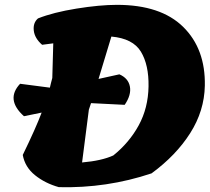

<svg xmlns="http://www.w3.org/2000/svg" viewBox="-20 -773 866 793"><path d="M463 -753Q644 -753 736.5 -662Q829 -571 826 -419Q824 -315 765.5 -223Q707 -131 606 -57Q421 5 223 0Q166 -16 124.5 -49.5Q83 -83 74 -133Q128 -244 152 -308L79 -293Q2 -362 63 -427L186 -411Q187 -417 190.5 -430Q194 -443 196 -451L200 -594L154 -588Q123 -615 119.5 -647Q116 -679 137 -697Q200 -722 296 -737.5Q392 -753 463 -753ZM347 -320 319 -102Q400 -109 448 -131Q514 -184 553 -255.5Q592 -327 593.5 -416Q595 -505 562 -559.5Q529 -614 440 -622Q396 -476 387 -447L473 -466Q510 -450 516.5 -415.5Q523 -381 495 -340L356 -347Z"/></svg>

Font: Tillana ExtraBold
Style: Regular
Weight: 800
Designer: Lipi Raval (Devanagari, Latin), Jonny Pinhorn (Latin)
Foundry: Indian Type Foundry
Version: Version 2.003;PS 1.0;hotconv 1.0.79;makeotf.lib2.5.61930; tt